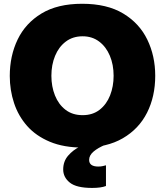

<svg xmlns="http://www.w3.org/2000/svg" viewBox="-20 -748 852 992"><path d="M409.5 14.5Q309.5 14.5 237.8 -15.5Q166 -45.5 120.2 -97.2Q74.5 -149 52.5 -215.8Q30.5 -282.5 30.5 -355.5Q30.5 -459.5 71.2 -544Q112 -628.5 194.8 -678.5Q277.5 -728.5 404.5 -728.5Q533 -728.5 616.5 -678.2Q700 -628 741 -543.5Q782 -459 782 -356.5Q782 -249.5 739.8 -165.8Q697.5 -82 614.8 -33.8Q532 14.5 409.5 14.5ZM407 -153Q459 -153 494.8 -181Q530.5 -209 548.8 -255.2Q567 -301.5 567 -356.5Q567 -414 547.5 -460.2Q528 -506.5 492 -533.5Q456 -560.5 407 -560.5Q356 -560.5 319.8 -533Q283.5 -505.5 264.5 -459.2Q245.5 -413 245.5 -356.5Q245.5 -301 264 -254.8Q282.5 -208.5 318.5 -180.8Q354.5 -153 407 -153ZM456 223Q375 223 340.8 195.5Q306.5 168 306.5 127.5Q306.5 85.5 332.2 56Q358 26.5 392 10V-25.5L486.5 -37L524 0Q486.5 15.5 463.5 35Q440.5 54.5 440.5 78Q440.5 112.5 488 112.5Q501.5 112.5 511.5 110Q521.5 107.5 527.5 106V213Q502 223 456 223Z"/></svg>

Font: Heraclito ExtraBold
Style: Regular
Weight: 800
Designer: Kostas Bartsokas (font) & Cristiano Sobral (main changes)
Foundry: Kostas Bartsokas (font) & Cristiano Sobral (main changes)
Version: Version 1.00;July 8, 2020;FontCreator 13.0.0.2655 64-bit